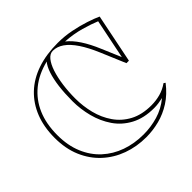

<svg xmlns="http://www.w3.org/2000/svg" viewBox="-182 -902 1095 1095"><g transform="rotate(-45 365.5 -354.0)"><path d="M700 -127Q659 -74 610.5 -43Q562 -12 509 1.5Q456 15 403 15Q326 15 258.5 -9.5Q191 -34 139.5 -81.5Q88 -129 59 -197Q30 -265 30 -352Q30 -439 57 -507.5Q84 -576 135 -624.5Q186 -673 259 -698Q332 -723 425 -723Q480 -723 532.5 -712.5Q585 -702 629 -687.5Q673 -673 701 -660L641 -364H621L558 -513Q530 -579 500.5 -623Q471 -667 439.5 -689Q408 -711 374 -711Q350 -711 331 -687.5Q312 -664 299 -624Q286 -584 279 -533.5Q272 -483 272 -428Q272 -366 287 -306.5Q302 -247 335.5 -198.5Q369 -150 422.5 -121.5Q476 -93 552 -93Q589 -93 624 -102.5Q659 -112 690 -134ZM306 -692Q224 -672 167.5 -626Q111 -580 81.5 -511.5Q52 -443 52 -352Q52 -269 79 -204.5Q106 -140 154 -96Q202 -52 265.5 -29.5Q329 -7 403 -7Q462 -7 518.5 -23.5Q575 -40 624 -80Q606 -76 588 -73.5Q570 -71 552 -71Q470 -71 412 -102Q354 -133 318.5 -185Q283 -237 266.5 -300.5Q250 -364 250 -428Q250 -492 256.5 -543.5Q263 -595 275.5 -633Q288 -671 306 -692ZM578 -522 624 -414 627 -407 676 -647Q638 -663 581.5 -679Q525 -695 461 -699Q525 -649 578 -522Z"/></g></svg>

Font: Kalnia Glaze Thin
Style: Bold
Weight: 700
Version: Version 1.110